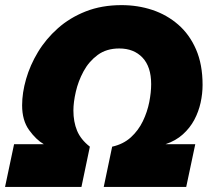

<svg xmlns="http://www.w3.org/2000/svg" viewBox="-35 -737 826 757"><path d="M-15.1 0 20.5 -168.5H137.7Q107.4 -186 79.8 -224.1Q52.2 -262.2 52.2 -321.8Q52.2 -371.1 67.9 -425.5Q83.5 -480 114.7 -531.7Q146 -583.5 192.9 -625.2Q239.7 -667 302.7 -691.9Q365.7 -716.8 444.3 -716.8Q508.3 -716.8 565.7 -697.8Q623 -678.7 667.7 -639.9Q712.4 -601.1 738 -542Q763.7 -482.9 763.7 -402.3Q763.7 -367.7 755.9 -332Q748 -296.4 731 -264.4Q713.9 -232.4 686 -207.3Q658.2 -182.1 617.7 -168.5H734.9L699.2 0H374L407.2 -158.7Q451.2 -168.5 481 -195.6Q510.7 -222.7 528.3 -259.3Q545.9 -295.9 553.5 -334.5Q561 -373 561 -405.3Q561 -473.6 526.9 -509.8Q492.7 -545.9 435.1 -545.9Q384.8 -545.9 350.1 -520.3Q315.4 -494.6 294.4 -455.8Q273.4 -417 263.9 -375.2Q254.4 -333.5 254.4 -301.3Q254.4 -256.8 268.8 -221.9Q283.2 -187 319.3 -158.7L286.1 0Z"/></svg>

Font: Schibsted Grotesk Black
Style: Italic
Weight: 900
Italic angle: -12°
Designer: Bakken & Baeck AS, Henrik Kongsvoll
Foundry: Schibsted ASA
Version: Version 1.100;gftools[0.9.25]